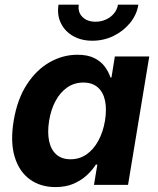

<svg xmlns="http://www.w3.org/2000/svg" viewBox="-20 -779 665 809"><path d="M213.9 9.3Q150.4 9.3 105.5 -23.4Q60.5 -56.2 41.7 -118.7Q22.9 -181.2 37.6 -270Q52.7 -360.8 93 -422.9Q133.3 -484.9 189 -516.6Q244.6 -548.3 306.2 -548.3Q350.1 -548.3 378.2 -533.9Q406.2 -519.5 422.1 -497.6Q438 -475.6 445.3 -452.6H449.7L463.9 -541H608.9L519.5 0H376L390.1 -85.4H383.8Q369.1 -62 345.5 -40.3Q321.8 -18.6 289.3 -4.6Q256.8 9.3 213.9 9.3ZM277.3 -107.9Q314.9 -107.9 344.5 -128.4Q374 -148.9 394 -185.3Q414.1 -221.7 422.4 -270.5Q430.2 -319.3 422.4 -355.5Q414.6 -391.6 391.4 -411.4Q368.2 -431.2 331.1 -431.2Q293 -431.2 263.4 -410.6Q233.9 -390.1 214.4 -354.2Q194.8 -318.4 187 -270.5Q179.2 -222.2 186.8 -185.5Q194.3 -148.9 217 -128.4Q239.7 -107.9 277.3 -107.9ZM369.1 -607.4Q321.8 -607.4 287.1 -627.7Q252.4 -647.9 236.1 -682.4Q219.7 -716.8 226.6 -759.3H312Q307.1 -728 327.1 -707.8Q347.2 -687.5 382.8 -687.5Q406.2 -687.5 426.5 -696.8Q446.8 -706.1 460.2 -722.2Q473.6 -738.3 477.1 -759.3H563Q556.2 -716.8 528.1 -682.4Q500 -647.9 458.5 -627.7Q417 -607.4 369.1 -607.4Z"/></svg>

Font: Inter 17pt
Style: Bold Italic
Weight: 700
Italic angle: -9.3988°
Version: Version 4.001;git-66647c0bb